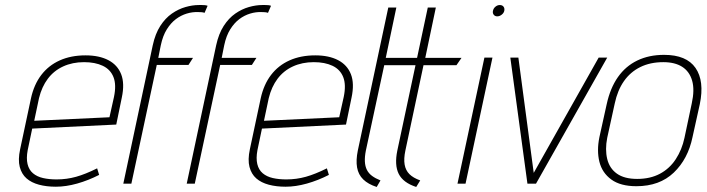

<svg xmlns="http://www.w3.org/2000/svg" viewBox="-20 -730 2808 763"><path d="M90 -133 108 -219 442 -235 464 -342Q476 -398 461.5 -435Q447 -472 410.5 -491Q374 -510 320 -510Q262 -510 217.5 -490Q173 -470 144 -432Q115 -394 103 -339L60 -137Q51 -95 58.5 -66.5Q66 -38 85.5 -21Q105 -4 135 4Q165 12 202 12Q242 12 286.5 -0.5Q331 -13 374 -35L366 -61Q320 -38 282.5 -27.5Q245 -17 205 -17Q175 -17 151 -22.5Q127 -28 111 -41.5Q95 -55 89.5 -78Q84 -101 90 -133ZM433 -345 415 -264 116 -250 135 -340Q146 -385 170 -417Q194 -449 231 -466Q268 -483 314 -483Q358 -483 388.5 -468.5Q419 -454 431 -423.5Q443 -393 433 -345Z M793 -679 805 -707Q800 -709 794 -709.5Q788 -710 782 -710Q776 -710 770 -710Q745 -710 717 -702Q689 -694 663 -676Q637 -658 617 -627Q597 -596 587 -550L470 0H502L603 -472H729L747 -500H609L619 -550Q627 -588 643 -613.5Q659 -639 679 -654Q699 -669 722 -676Q745 -683 768 -682Q775 -682 781 -681.5Q787 -681 793 -679Z M1045 -679 1057 -707Q1052 -709 1046 -709.5Q1040 -710 1034 -710Q1028 -710 1022 -710Q997 -710 969 -702Q941 -694 915 -676Q889 -658 869 -627Q849 -596 839 -550L722 0H754L855 -472H981L999 -500H861L871 -550Q879 -588 895 -613.5Q911 -639 931 -654Q951 -669 974 -676Q997 -683 1020 -682Q1027 -682 1033 -681.5Q1039 -681 1045 -679Z M1003 -133 1021 -219 1355 -235 1377 -342Q1389 -398 1374.5 -435Q1360 -472 1323.5 -491Q1287 -510 1233 -510Q1175 -510 1130.5 -490Q1086 -470 1057 -432Q1028 -394 1016 -339L973 -137Q964 -95 971.5 -66.5Q979 -38 998.5 -21Q1018 -4 1048 4Q1078 12 1115 12Q1155 12 1199.5 -0.5Q1244 -13 1287 -35L1279 -61Q1233 -38 1195.5 -27.5Q1158 -17 1118 -17Q1088 -17 1064 -22.5Q1040 -28 1024 -41.5Q1008 -55 1002.5 -78Q997 -101 1003 -133ZM1346 -345 1328 -264 1029 -250 1048 -340Q1059 -385 1083 -417Q1107 -449 1144 -466Q1181 -483 1227 -483Q1271 -483 1301.5 -468.5Q1332 -454 1344 -423.5Q1356 -393 1346 -345Z M1434 -132 1507 -471H1640L1648 -500H1513L1555 -700H1523L1402 -132Q1394 -93 1399 -64.5Q1404 -36 1423.5 -17Q1443 2 1477 13L1492 -13Q1472 -21 1458.5 -31Q1445 -41 1438 -55Q1431 -69 1430 -88Q1429 -107 1434 -132ZM1591 -132 1663 -471H1794L1814 -500H1670L1712 -700H1680L1559 -132Q1547 -74 1564.5 -39Q1582 -4 1634 13L1650 -13Q1622 -23 1607 -38Q1592 -53 1588 -76Q1584 -99 1591 -132Z M1798 0H1830L1937 -501H1905ZM1966 -710Q1957 -710 1949 -703.5Q1941 -697 1939 -687Q1937 -678 1942 -671.5Q1947 -665 1956 -665Q1965 -665 1973.5 -671.5Q1982 -678 1984 -687Q1986 -697 1981 -703.5Q1976 -710 1966 -710Z M2008 -501 2076 0H2110L2393 -501H2359L2101 -43L2040 -501Z M2732 -185 2761 -316Q2780 -408 2744 -460Q2708 -512 2619 -512Q2559 -512 2512.5 -489.5Q2466 -467 2435.5 -423.5Q2405 -380 2391 -316L2362 -185Q2351 -131 2362 -87Q2373 -43 2409.5 -16.5Q2446 10 2509 10Q2601 10 2657.5 -44Q2714 -98 2732 -185ZM2729 -319 2700 -182Q2690 -135 2665.5 -97.5Q2641 -60 2602.5 -39.5Q2564 -19 2512 -19Q2461 -19 2431.5 -40Q2402 -61 2393 -98.5Q2384 -136 2393 -182L2423 -319Q2434 -371 2459.5 -407.5Q2485 -444 2524.5 -463.5Q2564 -483 2616 -483Q2662 -483 2691 -464.5Q2720 -446 2730.5 -409.5Q2741 -373 2729 -319Z"/></svg>

Font: Advent Pro ExtraLight
Style: Italic
Weight: 250
Italic angle: -12°
Version: Version 3.000